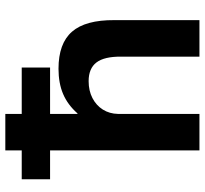

<svg xmlns="http://www.w3.org/2000/svg" viewBox="-44 -726 770 722"><g transform="rotate(-90 341.0 -365.0)"><path d="M448 -561.7H28V-668.3H448ZM136.4 0V-730H273.6V-458.7H275.6Q307.9 -495.3 348.6 -512.7Q389.3 -530 443.3 -530Q538.6 -530 582.8 -479.3Q627 -428.7 626.3 -320V0H489V-293.3Q489.7 -357.7 467.2 -387.2Q444.7 -416.7 396.7 -416.7Q360.9 -416.7 333.2 -402.4Q305.6 -388.1 289.9 -363.2Q274.3 -338.2 273.6 -306V0Z"/></g></svg>

Font: M PLUS 2 Thin
Style: Regular
Weight: 100
Designer: Coji Morishita
Foundry: UNDERFOREST DESIGN
Version: Version 1.001